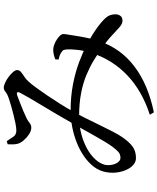

<svg xmlns="http://www.w3.org/2000/svg" viewBox="73 -862 853 1040"><g transform="rotate(-90 500.0 -342.5)"><path d="M164 -33Q136 -33 116 -58Q96 -83 88 -120.5Q80 -158 87 -194Q93 -230 115 -259.5Q137 -289 171 -313Q205 -337 246.5 -353.5Q288 -370 332.5 -378.5Q377 -387 420 -387Q497 -387 563.5 -374Q630 -361 684 -340.5Q738 -320 777 -300Q807 -284 832.5 -268Q858 -252 878.5 -236.5Q899 -221 913 -207Q929 -192 935.5 -177Q942 -162 942 -141Q941 -127 933 -116.5Q925 -106 907 -106Q891 -106 872.5 -122Q854 -138 826 -164.5Q798 -191 753 -222Q726 -241 692.5 -261.5Q659 -282 615.5 -300.5Q572 -319 516 -330Q460 -341 389 -341Q340 -341 295.5 -329.5Q251 -318 215.5 -298.5Q180 -279 157 -254Q134 -229 127 -202Q123 -182 127 -162.5Q131 -143 141 -130Q151 -117 164 -117Q183 -117 195.5 -127.5Q208 -138 225 -161Q237 -177 253.5 -204.5Q270 -232 288 -264Q306 -296 323.5 -327.5Q341 -359 355 -383Q373 -415 397 -456Q421 -497 445.5 -537.5Q470 -578 489 -610.5Q508 -643 516 -659Q523 -672 519 -676Q515 -680 505 -677Q488 -671 465 -662Q442 -653 419 -643.5Q396 -634 378 -625Q366 -619 354 -609.5Q342 -600 328 -600Q311 -600 292.5 -612Q274 -624 259.5 -641Q245 -658 241 -673Q238 -684 237.5 -699.5Q237 -715 238 -728L255 -733Q268 -713 279 -697Q290 -681 312 -681Q327 -681 350 -685.5Q373 -690 398.5 -696.5Q424 -703 447 -709.5Q470 -716 484 -721Q511 -730 521.5 -739.5Q532 -749 545 -749Q556 -749 572 -741.5Q588 -734 603.5 -722.5Q619 -711 629.5 -698.5Q640 -686 640 -676Q640 -665 629.5 -656Q619 -647 604.5 -638Q590 -629 577 -614Q564 -600 543.5 -572Q523 -544 500.5 -510.5Q478 -477 456.5 -443Q435 -409 420 -382Q402 -351 382 -311Q362 -271 342.5 -230.5Q323 -190 306 -157.5Q289 -125 277 -108Q252 -71 226.5 -52Q201 -33 164 -33ZM398 42Q528 0 612.5 -81Q697 -162 732 -272Q745 -312 749 -347Q753 -382 752 -405Q751 -418 748.5 -424.5Q746 -431 736 -437Q722 -447 697 -452L698 -470Q710 -475 725.5 -478.5Q741 -482 755 -481Q773 -479 791 -470Q809 -461 822 -449Q835 -437 835 -426Q835 -414 832 -400Q829 -386 827 -369Q825 -355 821 -332Q817 -309 811 -282.5Q805 -256 797 -232Q757 -115 659 -41Q561 33 411 64Z"/></g></svg>

Font: Noto Serif JP ExtraLight Medium
Style: Regular
Weight: 500
Version: Version 2.003-H1;hotconv 1.1.1;makeotfexe 2.6.0